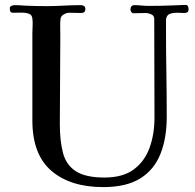

<svg xmlns="http://www.w3.org/2000/svg" viewBox="-20 -756 796 783"><path d="M749 -718Q749 -708 743.5 -705.5Q738 -703 730 -703Q724 -703 717.5 -703.5Q711 -704 704 -704Q676 -704 666.5 -696Q657 -688 657 -673Q657 -658 657 -635Q657 -546 658.5 -457.5Q660 -369 660 -280Q660 -192 634 -127.5Q608 -63 551.5 -28Q495 7 401 7Q267 7 189.5 -59.5Q112 -126 112 -265V-309Q112 -365 112 -420.5Q112 -476 112 -531V-621Q112 -635 113 -650.5Q114 -666 112 -680Q111 -696 96.5 -700.5Q82 -705 64 -704.5Q46 -704 35 -704Q25 -704 22.5 -708.5Q20 -713 20 -721Q20 -729 26 -732Q32 -735 39 -735Q50 -735 61 -734.5Q72 -734 82 -733Q104 -732 125.5 -731.5Q147 -731 169 -731Q204 -731 239 -733Q274 -735 308 -735Q316 -735 322 -732Q328 -729 328 -719Q328 -703 311 -703Q299 -703 287 -703.5Q275 -704 262 -704Q252 -704 240.5 -697.5Q229 -691 227 -680Q225 -664 225.5 -645.5Q226 -627 226 -610Q226 -520 225 -430Q224 -340 224 -250Q224 -181 237 -132Q250 -83 289.5 -57.5Q329 -32 406 -32Q481 -32 525.5 -65Q570 -98 590 -153.5Q610 -209 610 -276Q610 -377 609.5 -478Q609 -579 609 -679Q609 -692 597 -697.5Q585 -703 574 -703Q561 -703 549 -702.5Q537 -702 524 -702Q519 -702 515.5 -707Q512 -712 512 -717Q512 -735 529 -735Q543 -735 557.5 -733.5Q572 -732 587 -732Q612 -732 636.5 -732.5Q661 -733 686 -734Q698 -734 710.5 -735Q723 -736 736 -736Q744 -736 746.5 -730.5Q749 -725 749 -718Z"/></svg>

Font: Kaisei Tokumin Medium
Style: Regular
Weight: 500
Designer: Font-Kai,
Foundry: KAZUO KANAI
Version: Version 5.003